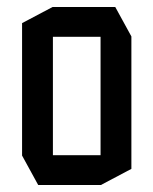

<svg xmlns="http://www.w3.org/2000/svg" viewBox="-20 -528 438 548"><path d="M131 -423V-508H309L355 -424V-423ZM89 0 43 -84V-85H267V0ZM43 -85V-462L130 -508H131V-85ZM267 0V-423H355V-46L268 0Z"/></svg>

Font: Foldit
Style: Regular
Weight: 400
Version: Version 1.003